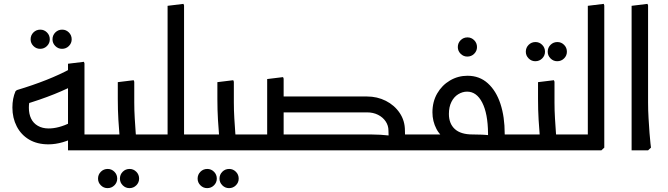

<svg xmlns="http://www.w3.org/2000/svg" viewBox="-20 -776 3448 991"><path d="M187 -524Q167 -524 152.5 -538.5Q138 -553 138 -573Q138 -594 152.5 -608.5Q167 -623 188 -623Q208 -623 222.5 -608.5Q237 -594 237 -573Q237 -553 222.5 -538.5Q208 -524 187 -524ZM300 -524Q280 -524 265.5 -538.5Q251 -553 251 -573Q251 -594 265.5 -608.5Q280 -623 301 -623Q321 -623 335.5 -608.5Q350 -594 350 -573Q350 -553 335.5 -538.5Q321 -524 300 -524Z M230 -31Q172 -31 130.5 -55.5Q89 -80 66.5 -123.5Q44 -167 44 -221Q44 -268 60 -305L67 -311Q150 -336 219.5 -363.5Q289 -391 346 -422L388 -350Q332 -319 260 -290Q188 -261 97 -234L133 -264Q133 -257 131 -246Q129 -235 129 -220Q129 -188 140.5 -164Q152 -140 175.5 -126.5Q199 -113 231 -113Q257 -113 285 -120.5Q313 -128 347 -144L380 -74Q342 -53 304 -42Q266 -31 230 -31ZM331 0V-82H502V0ZM331 0V-447L413 -457L416 -449V0ZM502 0V-82Q514 -82 518 -71Q522 -60 522 -42Q522 -24 518 -12Q514 0 502 0Z M535 195Q515 195 500.5 180.5Q486 166 486 146Q486 125 500.5 110.5Q515 96 536 96Q556 96 570.5 110.5Q585 125 585 146Q585 166 570.5 180.5Q556 195 535 195ZM648 195Q628 195 613.5 180.5Q599 166 599 146Q599 125 613.5 110.5Q628 96 649 96Q669 96 683.5 110.5Q698 125 698 146Q698 166 683.5 180.5Q669 195 648 195Z M649 0V-82H759V0ZM759 0V-82Q771 -82 775 -71Q779 -60 779 -42Q779 -24 775 -12Q771 0 759 0ZM597 0 600 -42Q600 -42 597 -74.5Q594 -107 591 -158Q588 -209 588 -265V-352L670 -362L673 -354V-247Q673 -206 675.5 -165Q678 -124 680.5 -89.5Q683 -55 685.5 -34.5Q688 -14 688 -14L673 0ZM502 0V-82H608V0ZM502 0Q491 0 486.5 -12Q482 -24 482 -42Q482 -60 486.5 -71Q491 -82 502 -82Z M900 0V-82H1016V0ZM1016 0V-82Q1028 -82 1032 -71Q1036 -60 1036 -42Q1036 -24 1032 -12Q1028 0 1016 0ZM845 0V-746L927 -756L930 -748V-14L915 0ZM759 0V-82H890V0ZM759 0Q748 0 743.5 -12Q739 -24 739 -42Q739 -60 743.5 -71Q748 -82 759 -82Z M1049 195Q1029 195 1014.5 180.5Q1000 166 1000 146Q1000 125 1014.5 110.5Q1029 96 1050 96Q1070 96 1084.5 110.5Q1099 125 1099 146Q1099 166 1084.5 180.5Q1070 195 1049 195ZM1162 195Q1142 195 1127.5 180.5Q1113 166 1113 146Q1113 125 1127.5 110.5Q1142 96 1163 96Q1183 96 1197.5 110.5Q1212 125 1212 146Q1212 166 1197.5 180.5Q1183 195 1162 195Z M1163 0V-82H1273V0ZM1273 0V-82Q1285 -82 1289 -71Q1293 -60 1293 -42Q1293 -24 1289 -12Q1285 0 1273 0ZM1111 0 1114 -42Q1114 -42 1111 -74.5Q1108 -107 1105 -158Q1102 -209 1102 -265V-352L1184 -362L1187 -354V-247Q1187 -206 1189.5 -165Q1192 -124 1194.5 -89.5Q1197 -55 1199.5 -34.5Q1202 -14 1202 -14L1187 0ZM1016 0V-82H1122V0ZM1016 0Q1005 0 1000.5 -12Q996 -24 996 -42Q996 -60 1000.5 -71Q1005 -82 1016 -82Z M1992 0V-82H2156V0ZM2156 0V-82Q2168 -82 2172 -71Q2176 -60 2176 -42Q2176 -24 2172 -12Q2168 0 2156 0ZM1359 0V-368L1441 -378L1444 -370V0ZM1273 0V-82H1444V0ZM1273 0Q1262 0 1257.5 -12Q1253 -24 1253 -42Q1253 -60 1257.5 -71Q1262 -82 1273 -82ZM1413 -196V-278H1794V-196ZM1413 0V-82H1794V0ZM1985 -102Q1985 -128 1970.5 -149.5Q1956 -171 1931 -183.5Q1906 -196 1874 -196H1725V-207L1734 -278H1874Q1927 -278 1971.5 -255.5Q2016 -233 2043 -193Q2070 -153 2070 -102ZM1605 0 1602 -7 1643 -82H1769V0ZM1643 0V-82H1894Q1919 -82 1943.5 -80.5Q1968 -79 1984 -77Q2000 -75 2000 -75V0ZM1692 -196 1688 -203 1729 -278H1847V-196ZM1994 0Q1992 -17 1988.5 -41.5Q1985 -66 1985 -102H2070Q2070 -70 2073 -49Q2076 -28 2078 -14L2063 0Z M2392 -484Q2372 -484 2357.5 -498.5Q2343 -513 2343 -533Q2343 -554 2357.5 -568.5Q2372 -583 2393 -583Q2413 -583 2427.5 -568.5Q2442 -554 2442 -533Q2442 -513 2427.5 -498.5Q2413 -484 2392 -484Z M2543 0V-82H2671V0ZM2671 0V-82Q2683 -82 2687 -71Q2691 -60 2691 -42Q2691 -24 2687 -12Q2683 0 2671 0ZM2156 0V-82H2421Q2444 -82 2467 -81Q2490 -80 2505 -78Q2520 -76 2520 -76L2499 -73Q2499 -77 2499 -80.5Q2499 -84 2499 -88Q2498 -190 2469 -246.5Q2440 -303 2391 -303Q2367 -303 2345 -289.5Q2323 -276 2310 -250Q2297 -224 2297 -188Q2297 -138 2327.5 -110Q2358 -82 2419 -82V-21Q2346 -21 2300 -45.5Q2254 -70 2233 -110Q2212 -150 2212 -196Q2212 -251 2236.5 -293.5Q2261 -336 2302.5 -360.5Q2344 -385 2393 -385Q2455 -385 2498 -346Q2541 -307 2563 -240Q2585 -173 2585 -86Q2585 -64 2586 -43.5Q2587 -23 2588 -11L2580 0ZM2156 0Q2145 0 2140.5 -12Q2136 -24 2136 -42Q2136 -60 2140.5 -71Q2145 -82 2156 -82Z M2743 -460Q2723 -460 2708.5 -474.5Q2694 -489 2694 -509Q2694 -530 2708.5 -544.5Q2723 -559 2744 -559Q2764 -559 2778.5 -544.5Q2793 -530 2793 -509Q2793 -489 2778.5 -474.5Q2764 -460 2743 -460ZM2856 -460Q2836 -460 2821.5 -474.5Q2807 -489 2807 -509Q2807 -530 2821.5 -544.5Q2836 -559 2857 -559Q2877 -559 2891.5 -544.5Q2906 -530 2906 -509Q2906 -489 2891.5 -474.5Q2877 -460 2856 -460Z M2818 0V-82H2928V0ZM2928 0V-82Q2940 -82 2944 -71Q2948 -60 2948 -42Q2948 -24 2944 -12Q2940 0 2928 0ZM2766 0 2769 -42Q2769 -42 2766 -74.5Q2763 -107 2760 -158Q2757 -209 2757 -265V-352L2839 -362L2842 -354V-247Q2842 -206 2844.5 -165Q2847 -124 2849.5 -89.5Q2852 -55 2854.5 -34.5Q2857 -14 2857 -14L2842 0ZM2671 0V-82H2777V0ZM2671 0Q2660 0 2655.5 -12Q2651 -24 2651 -42Q2651 -60 2655.5 -71Q2660 -82 2671 -82Z M3014 0V-746L3096 -756L3099 -748V-14L3084 0ZM2928 0V-82H3059V0ZM2928 0Q2917 0 2912.5 -12Q2908 -24 2908 -42Q2908 -60 2912.5 -71Q2917 -82 2928 -82Z M3240 0V-746L3322 -756L3325 -748V-247Q3325 -206 3327.5 -165Q3330 -124 3332.5 -89.5Q3335 -55 3337.5 -34.5Q3340 -14 3340 -14L3325 0Z"/></svg>

Font: Fustat Medium
Style: Regular
Weight: 500
Designer: Mohamed Gaber, Khaled Hosny, Laura Garcia Mut
Foundry: Kief Type Foundry, Alif Type Foundry, Hard Type Foundry
Version: Version 1.007